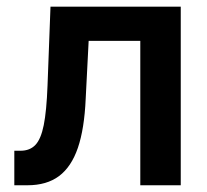

<svg xmlns="http://www.w3.org/2000/svg" viewBox="-20 -550 614 570"><path d="M22.5 -102.5H41Q68.8 -102.5 85.2 -119.9Q101.6 -137.2 109.9 -178.7Q118.2 -220.2 121.1 -295.9L129.9 -530.3H516.6V0H396.5V-428.7H243.2L234.4 -256.8Q230.5 -167.5 211.2 -111.1Q191.9 -54.7 155.3 -27.3Q118.7 0 61.5 0H22.5Z"/></svg>

Font: WEMIX Pretendard SemiBold
Style: Regular
Weight: 600
Designer: Base glyphs from Inter by Rasmus Andersson; Hangeul glyphs from Noto Sans CJK(Source Han Sans) by Jang Soo-young and Kan
Foundry: Kil Hyung-jin
Version: Version 1.000